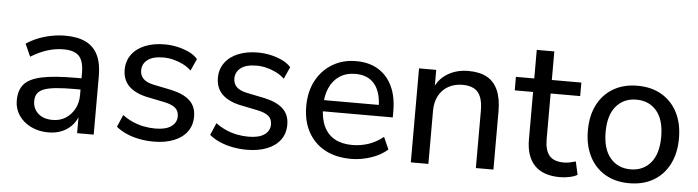

<svg xmlns="http://www.w3.org/2000/svg" viewBox="-43 -809 3604 991"><g transform="rotate(5 1759.0 -313.0)"><path d="M228 9Q178 9 137.5 -11Q97 -31 74.5 -65Q52 -99 52 -141Q52 -195 79 -226Q106 -257 170 -270.5Q234 -284 342 -284H389V-226H344Q286 -226 247 -222Q208 -218 185 -209Q162 -200 152 -184.5Q142 -169 142 -146Q142 -107 169.5 -82Q197 -57 245 -57Q283 -57 312 -75.5Q341 -94 358 -125.5Q375 -157 375 -198V-313Q375 -372 351 -398.5Q327 -425 270 -425Q228 -425 186.5 -412Q145 -399 101 -372L72 -437Q98 -455 131.5 -468.5Q165 -482 201.5 -489Q238 -496 272 -496Q337 -496 379 -475.5Q421 -455 442 -412.5Q463 -370 463 -304V0H377V-111H386Q378 -74 356 -47Q334 -20 301.5 -5.5Q269 9 228 9Z M774 9Q736 9 699.5 2Q663 -5 632.5 -18.5Q602 -32 579 -51L606 -114Q630 -96 658 -83.5Q686 -71 716 -65Q746 -59 776 -59Q831 -59 859 -79Q887 -99 887 -132Q887 -160 868.5 -175.5Q850 -191 811 -199L718 -218Q656 -232 624.5 -264.5Q593 -297 593 -348Q593 -393 617.5 -426.5Q642 -460 686 -478Q730 -496 787 -496Q821 -496 853 -489Q885 -482 913 -469Q941 -456 960 -435L932 -373Q913 -391 889 -403Q865 -415 839 -421.5Q813 -428 787 -428Q733 -428 705.5 -407Q678 -386 678 -352Q678 -326 694.5 -309Q711 -292 747 -284L840 -265Q905 -251 938 -220.5Q971 -190 971 -138Q971 -92 946.5 -59Q922 -26 877.5 -8.5Q833 9 774 9Z M1257 9Q1219 9 1182.5 2Q1146 -5 1115.5 -18.5Q1085 -32 1062 -51L1089 -114Q1113 -96 1141 -83.5Q1169 -71 1199 -65Q1229 -59 1259 -59Q1314 -59 1342 -79Q1370 -99 1370 -132Q1370 -160 1351.5 -175.5Q1333 -191 1294 -199L1201 -218Q1139 -232 1107.5 -264.5Q1076 -297 1076 -348Q1076 -393 1100.5 -426.5Q1125 -460 1169 -478Q1213 -496 1270 -496Q1304 -496 1336 -489Q1368 -482 1396 -469Q1424 -456 1443 -435L1415 -373Q1396 -391 1372 -403Q1348 -415 1322 -421.5Q1296 -428 1270 -428Q1216 -428 1188.5 -407Q1161 -386 1161 -352Q1161 -326 1177.5 -309Q1194 -292 1230 -284L1323 -265Q1388 -251 1421 -220.5Q1454 -190 1454 -138Q1454 -92 1429.5 -59Q1405 -26 1360.5 -8.5Q1316 9 1257 9Z M1797 9Q1718 9 1661.5 -21.5Q1605 -52 1574 -108.5Q1543 -165 1543 -242Q1543 -318 1573.5 -375Q1604 -432 1657.5 -464Q1711 -496 1780 -496Q1847 -496 1894.5 -467Q1942 -438 1967.5 -384.5Q1993 -331 1993 -256V-223H1614V-281H1933L1916 -267Q1916 -345 1882 -387.5Q1848 -430 1782 -430Q1734 -430 1700 -407.5Q1666 -385 1648 -344.5Q1630 -304 1630 -251V-245Q1630 -185 1649.5 -144.5Q1669 -104 1706 -83.5Q1743 -63 1797 -63Q1840 -63 1880.5 -76.5Q1921 -90 1957 -119L1985 -56Q1952 -26 1900.5 -8.5Q1849 9 1797 9Z M2106 0V-487H2195V-381H2184Q2205 -438 2252.5 -467Q2300 -496 2361 -496Q2420 -496 2458 -475Q2496 -454 2515 -410.5Q2534 -367 2534 -302V0H2443V-297Q2443 -340 2432 -368Q2421 -396 2397.5 -409Q2374 -422 2338 -422Q2296 -422 2264 -404Q2232 -386 2214.5 -353Q2197 -320 2197 -276V0Z M2880 9Q2791 9 2747 -37.5Q2703 -84 2703 -171V-417H2608V-487H2703V-635H2794V-487H2947V-417H2794V-179Q2794 -124 2817 -96Q2840 -68 2893 -68Q2909 -68 2924.5 -71.5Q2940 -75 2954 -79L2969 -11Q2955 -2 2929.5 3.5Q2904 9 2880 9Z M3238 9Q3166 9 3113 -22Q3060 -53 3031 -110Q3002 -167 3002 -244Q3002 -321 3031 -377.5Q3060 -434 3113 -465Q3166 -496 3238 -496Q3310 -496 3363 -465Q3416 -434 3445 -377.5Q3474 -321 3474 -244Q3474 -167 3445 -110Q3416 -53 3363 -22Q3310 9 3238 9ZM3238 -63Q3304 -63 3343 -109.5Q3382 -156 3382 -244Q3382 -332 3343 -378Q3304 -424 3238 -424Q3173 -424 3133.5 -378Q3094 -332 3094 -244Q3094 -156 3133.5 -109.5Q3173 -63 3238 -63Z"/></g></svg>

Font: Nunito Sans 12pt Medium
Style: Regular
Weight: 500
Designer: Vernon Adams
Foundry: Vernon Adams
Version: Version 3.101;gftools[0.9.27]